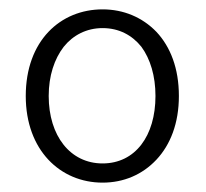

<svg xmlns="http://www.w3.org/2000/svg" viewBox="-20 -828 440 410"><path d="M314 -760C284 -791 244 -808 199 -808C109 -808 35 -741 35 -623C35 -507 109 -438 199 -438C244 -438 284 -455 314 -487C344 -519 362 -565 362 -623C362 -682 344 -728 314 -760ZM282 -728C301 -702 312 -666 312 -623C312 -538 269 -479 199 -479C130 -479 84 -538 84 -623C84 -666 96 -702 116 -728C136 -753 165 -768 199 -768C234 -768 262 -753 282 -728Z"/></svg>

Font: GenSenRounded2 TW L
Style: Regular
Weight: 300
Version: Version 2.100;PS 2.1;hotconv 16.6.51;makeotf.lib2.5.65220 DE